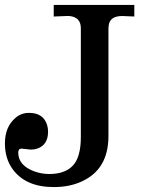

<svg xmlns="http://www.w3.org/2000/svg" viewBox="-25 -742 575 779"><path d="M520 -675 472 -677H471Q421 -677 416 -639Q415 -633 415 -627V-190Q415 -55 307 -6Q258 17 193 17Q79 17 26 -56Q-5 -99 -5 -160Q-5 -227 37 -263Q60 -284 93 -284Q151 -284 166 -235Q170 -223 170 -208Q170 -154 126 -139Q114 -135 100 -135L63 -139H62Q49 -139 49 -123Q49 -70 116 -46Q145 -36 174 -36Q274 -36 295 -117Q303 -145 303 -187V-627Q303 -673 256 -677H244L194 -675H193V-722H520Z"/></svg>

Font: cwTeXKai
Style: Medium
Weight: 500
Version: Version 1.17